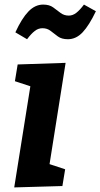

<svg xmlns="http://www.w3.org/2000/svg" viewBox="-20 -812 438 837"><path d="M42 5 123 -503 173 -416 45 -458 57 -531 266 -538 185 -27 137 -116 264 -74 252 -1ZM98 -641 47 -671Q75 -732 104 -762Q133 -792 168 -792Q195 -792 211.5 -780Q228 -768 243.5 -756Q259 -744 280 -744Q297 -744 312.5 -756Q328 -768 346 -792L398 -763Q369 -702 340.5 -671.5Q312 -641 276 -641Q249 -641 232.5 -653Q216 -665 201 -677Q186 -689 165 -689Q147 -689 131.5 -677Q116 -665 98 -641Z"/></svg>

Font: Bitter Thin
Style: Bold Italic
Weight: 700
Italic angle: -9°
Version: Version 3.021